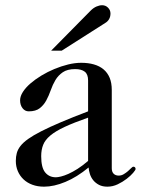

<svg xmlns="http://www.w3.org/2000/svg" viewBox="-20 -700 540 728"><path d="M314 -253.9Q259.8 -234.9 225.1 -218.8Q190.4 -202.6 170.7 -186Q150.9 -169.4 143.6 -150.6Q136.2 -131.8 136.2 -107.9Q136.2 -64.5 151.4 -46.1Q166.5 -27.8 191.9 -27.8Q199.2 -27.8 211.4 -30.8Q223.6 -33.7 239.5 -40.8Q255.4 -47.9 274.2 -59.8Q293 -71.8 314 -89.8ZM403.8 -62Q403.8 -48.3 410.9 -41.3Q418 -34.2 430.2 -34.2Q440.4 -34.2 449.2 -39.6Q458 -44.9 465.1 -51Q472.2 -57.1 477.3 -62.5Q482.4 -67.9 485.8 -67.9Q489.3 -67.9 491.7 -65.7Q494.1 -63.5 494.1 -59.1Q494.1 -55.7 484.9 -44.7Q475.6 -33.7 460.4 -22Q445.3 -10.3 426.3 -1.2Q407.2 7.8 387.2 7.8Q368.7 7.8 355.5 1Q342.3 -5.9 333.7 -16.4Q325.2 -26.9 321 -39.8Q316.9 -52.7 315.9 -64.9Q271.5 -28.3 228 -10.3Q184.6 7.8 147 7.8Q122.6 7.8 102.8 0.5Q83 -6.8 69.1 -20Q55.2 -33.2 47.6 -51Q40 -68.8 40 -89.8Q40 -106 43.7 -119.6Q47.4 -133.3 57.6 -146.5Q67.9 -159.7 86.7 -173.1Q105.5 -186.5 136 -202.1Q166.5 -217.8 210.2 -236.3Q253.9 -254.9 314 -277.8V-395Q314 -418.5 301.3 -428.2Q288.6 -438 265.1 -438Q235.4 -438 218 -426Q200.7 -414.1 190.2 -396.5Q179.7 -378.9 172.4 -357.9Q165 -336.9 155.5 -319.3Q146 -301.8 130.9 -289.8Q115.7 -277.8 88.9 -277.8Q74.7 -277.8 65.4 -289.8Q56.2 -301.8 56.2 -319.8Q56.2 -335 66.9 -351.6Q77.6 -368.2 95.7 -383.8Q113.8 -399.4 137.2 -413.6Q160.6 -427.7 186.5 -438.5Q212.4 -449.2 238.5 -455.6Q264.6 -461.9 288.1 -461.9Q314.5 -461.9 335.9 -455.8Q357.4 -449.7 372.6 -437Q387.7 -424.3 395.8 -405Q403.8 -385.7 403.8 -358.9ZM173.8 -507.8 324.2 -660.2Q334.5 -670.4 345.9 -675.3Q357.4 -680.2 367.2 -680.2Q380.4 -680.2 389.6 -670.9Q398.9 -661.6 398.9 -648.9Q398.9 -636.7 393.6 -627.4Q388.2 -618.2 378.9 -612.8L213.9 -507.8Z"/></svg>

Font: XB Zar
Style: Regular
Weight: 400
Designer: Behnam
Foundry: Irmug
Version: Version 8.005 2009